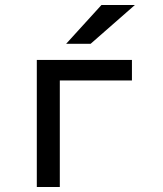

<svg xmlns="http://www.w3.org/2000/svg" viewBox="-20 -752 656 772"><path d="M128 0V-511H510.5V-428.5H220.5V0ZM246 -576 388 -732H522.5L344.5 -576Z"/></svg>

Font: Overpass Mono Medium
Style: Regular
Weight: 500
Monospace: yes
Designer: Delve Withrington, Dave Bailey
Foundry: Delve Fonts LLC
Version: Version 4.000